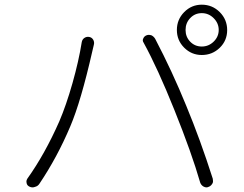

<svg xmlns="http://www.w3.org/2000/svg" viewBox="-20 -812 1040 820"><path d="M792.5 -734.9Q772.5 -713.9 772.5 -684.1Q772.5 -654.3 792.5 -633.8Q812.5 -613.3 841.8 -613.3Q871.1 -613.3 892.6 -634.3Q914.1 -655.3 914.1 -684.1Q914.1 -712.9 892.6 -734.4Q871.1 -755.9 841.8 -755.9Q812.5 -755.9 792.5 -734.9ZM841.8 -792Q886.7 -792 918.5 -760.3Q950.2 -728.5 950.2 -683.6Q950.2 -638.7 918.5 -607.9Q886.7 -577.1 841.8 -577.1Q797.9 -577.1 766.6 -608.4Q735.4 -639.6 735.4 -684.1Q735.4 -728.5 766.6 -760.3Q797.9 -792 841.8 -792ZM233.4 -293.9Q262.7 -362.3 289.6 -457Q316.4 -551.8 329.1 -631.8Q331.1 -643.6 340.3 -649.9Q349.6 -656.2 360.8 -654.3Q372.1 -652.3 377.9 -642.6Q383.8 -632.8 380.9 -621.1Q379.9 -616.2 377.4 -606.4Q375 -596.7 374 -591.8Q325.2 -377.9 280.3 -272.5Q224.6 -140.6 148.4 -27.3Q141.6 -16.6 128.9 -13.7Q124 -11.7 119.1 -11.7Q112.3 -11.7 106.4 -14.6Q95.7 -19.5 93.8 -29.3Q92.8 -33.2 92.8 -36.1Q92.8 -43 96.7 -48.8Q171.9 -154.3 233.4 -293.9ZM724.6 -342.8Q653.3 -520.5 593.8 -628.9Q589.8 -634.8 589.8 -639.6Q589.8 -643.6 591.8 -647.5Q595.7 -657.2 605.5 -661.1Q610.4 -663.1 615.2 -663.1Q621.1 -663.1 627 -661.1Q636.7 -656.2 642.6 -646.5Q715.8 -506.8 775.4 -360.4Q835 -216.8 888.7 -48.8Q889.6 -44.9 889.6 -40Q889.6 -37.1 889.6 -34.2Q887.7 -27.3 882.3 -21.5Q877 -15.6 870.1 -13.7Q866.2 -11.7 861.3 -11.7Q855.5 -11.7 848.6 -15.6Q838.9 -21.5 835 -32.2Q798.8 -158.2 724.6 -342.8Z"/></svg>

Font: Gen Jyuu Gothic Light
Style: Regular
Weight: 200
Designer: [Source Han Sans]
Ryoko NISHIZUKA  (kana & ideographs); Paul D. Hunt (Latin, Greek & Cyrillic); Wenlong ZHANG  (bopomofo
Version: Version 1.002.20150607